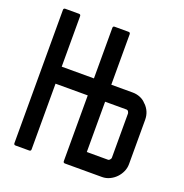

<svg xmlns="http://www.w3.org/2000/svg" viewBox="-135 -900 968 1008"><g transform="rotate(20 349.0 -396.0)"><path d="M335 -778H336H413Q423 -778 423 -768V-486H543Q565 -486 585.5 -477.5Q606 -469 620 -452V-453Q653 -420 653 -374V-126Q653 -104 644 -84Q635 -64 620 -48.5Q605 -33 585 -23.5Q565 -14 543 -14H338H336Q326 -14 326 -24V-391H146V-24Q146 -14 136 -14H60Q50 -14 50 -24V-768Q50 -778 60 -778H136Q146 -778 146 -768V-486H326V-768Q326 -778 335 -778ZM543 -391H423V-110H543Q547 -110 552 -116Q557 -122 557 -126V-374Q557 -377 555 -380.5Q553 -384 552 -387Q551 -388 547.5 -389.5Q544 -391 543 -391Z"/></g></svg>

Font: Kanalisirung
Style: Regular
Weight: 500
Designer: Peter Wiegel
Foundry: Peter Wiegel
Version: 1.000